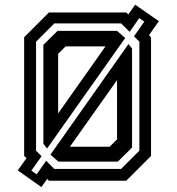

<svg xmlns="http://www.w3.org/2000/svg" viewBox="-20 -752 735 799"><path d="M152 26.5 54 -43 90.5 -94 80.5 -103V-597L183.5 -700H505.5L514 -692L542.5 -732.5L641 -664L600 -605.5L608.5 -597V-103L505.5 0H183.5L176.5 -7.5ZM271 -141.5H436.5L467 -172V-418.5ZM223 -79.5 190 -108.5 514.5 -568.5 529.5 -550V-138L470.5 -79.5ZM132.5 -26.5 172 -83 206 -49H484L560 -125V-578.5L537.5 -601L580.5 -662L559.5 -676.5L519.5 -619.5L484 -654.5H206L130 -578.5V-125L153 -102L110.5 -42ZM176 -134 160.5 -153.5V-565.5L219.5 -623.5H467L501 -594ZM222 -280 419 -559H253L222 -528Z"/></svg>

Font: Tourney SemiBold
Style: Regular
Weight: 600
Version: Version 1.015